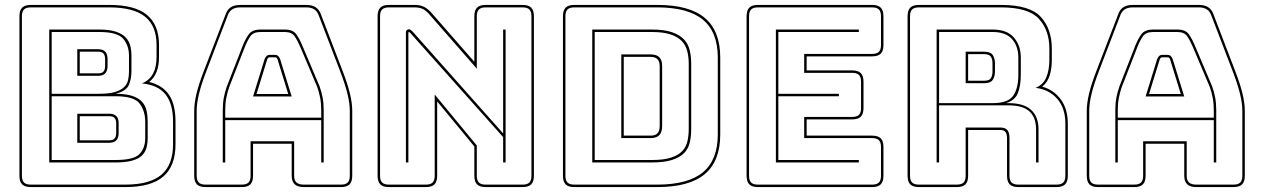

<svg xmlns="http://www.w3.org/2000/svg" viewBox="-20 -750 5121 780"><path d="M105 10Q81 10 70 -1Q59 -12 59 -36V-684Q59 -708 70 -719Q81 -730 105 -730H424Q528 -730 577 -689.5Q626 -649 626 -567V-519Q626 -483 616 -458Q606 -433 586 -417Q640 -404 666.5 -365Q693 -326 693 -256V-164Q693 -76 643.5 -33Q594 10 489 10ZM489 0Q588 0 635.5 -40Q683 -80 683 -164V-256Q683 -329 652 -367Q621 -405 557 -411Q587 -424 601.5 -450.5Q616 -477 616 -519V-567Q616 -645 569 -682.5Q522 -720 424 -720H105Q86 -720 77.5 -711.5Q69 -703 69 -684V-36Q69 -17 77.5 -8.5Q86 0 105 0ZM449 -90H180V-630H383Q424 -630 450 -621.5Q476 -613 490 -598.5Q504 -584 509 -565Q514 -546 514 -524V-460Q514 -430 503.5 -405Q493 -380 450 -369Q491 -369 517 -360.5Q543 -352 557 -336.5Q571 -321 575.5 -300Q580 -279 580 -254V-190Q580 -168 575 -149.5Q570 -131 556.5 -118Q543 -105 517 -97.5Q491 -90 449 -90ZM383 -620H190V-369H383Q424 -369 448 -376.5Q472 -384 484.5 -396.5Q497 -409 500.5 -425.5Q504 -442 504 -460V-524Q504 -564 481 -592Q458 -620 383 -620ZM294 -550H379Q398 -550 407.5 -540Q417 -530 417 -510V-482Q417 -462 407.5 -452Q398 -442 379 -442H294ZM379 -540H304V-452H379Q394 -452 400.5 -459.5Q407 -467 407 -482V-510Q407 -525 400.5 -532.5Q394 -540 379 -540ZM450 -359H190V-100H449Q524 -100 547 -124.5Q570 -149 570 -190V-254Q570 -299 547.5 -329Q525 -359 450 -359ZM294 -288H424Q443 -288 452.5 -278.5Q462 -269 462 -249V-210Q462 -190 452.5 -180Q443 -170 424 -170H294ZM424 -278H304V-180H424Q439 -180 445.5 -187.5Q452 -195 452 -210V-249Q452 -264 445 -271Q438 -278 424 -278Z M895 -303V-272H1285V-303Q1285 -330 1280.5 -353Q1276 -376 1269 -396L1200 -559Q1189 -585 1177 -602.5Q1165 -620 1137 -620H1039Q1009 -620 997 -602.5Q985 -585 975 -560L911 -396Q904 -376 899.5 -353Q895 -330 895 -303ZM1055 -510Q1059 -519 1063.5 -523Q1068 -527 1074 -527H1099Q1105 -527 1109.5 -523Q1114 -519 1118 -510L1165 -358H1008ZM1108 -507 1109 -506Q1107 -510 1105 -513.5Q1103 -517 1099 -517H1074Q1070 -517 1068 -513.5Q1066 -510 1064 -506L1065 -507L1022 -368H1151ZM1285 -90V-262H895V-90H885V-303Q885 -331 889.5 -354.5Q894 -378 902 -400L966 -564Q977 -592 991 -611Q1005 -630 1039 -630H1137Q1170 -630 1183.5 -611Q1197 -592 1209 -563L1278 -400Q1286 -378 1290.5 -354.5Q1295 -331 1295 -303V-90ZM998 -36V-176H1175V-36Q1175 -17 1184.5 -8.5Q1194 0 1214 0H1365Q1384 0 1392.5 -8.5Q1401 -17 1401 -36V-300Q1401 -330 1391.5 -369Q1382 -408 1362 -460L1275 -687Q1269 -704 1256.5 -712Q1244 -720 1225 -720H956Q936 -720 923.5 -712Q911 -704 905 -687L818 -460Q798 -408 788.5 -369Q779 -330 779 -300V-36Q779 -17 787.5 -8.5Q796 0 815 0H962Q981 0 989.5 -8.5Q998 -17 998 -36ZM815 10Q791 10 780 -1Q769 -12 769 -36V-300Q769 -331 778.5 -370.5Q788 -410 809 -464L896 -690Q903 -711 917.5 -720.5Q932 -730 956 -730H1225Q1248 -730 1262.5 -720.5Q1277 -711 1284 -691L1371 -464Q1392 -410 1401.5 -370.5Q1411 -331 1411 -300V-36Q1411 -12 1400 -1Q1389 10 1365 10H1214Q1189 10 1177 -1.5Q1165 -13 1165 -36V-166H1008V-36Q1008 -12 997 -1Q986 10 962 10Z M1656 -622 2024 -208V-630H2034V-90H2024V-193L1646 -617Q1645 -618 1643.5 -619Q1642 -620 1641 -620Q1640 -620 1639.5 -619Q1639 -618 1639 -617V-90H1629V-619Q1629 -625 1633 -628Q1637 -631 1641 -631Q1645 -631 1648 -629Q1651 -627 1656 -622ZM1710 0Q1729 0 1737.5 -8.5Q1746 -17 1746 -36V-366L1917 -159V-36Q1917 -17 1925.5 -8.5Q1934 0 1953 0H2103Q2122 0 2130.5 -8.5Q2139 -17 2139 -36V-684Q2139 -703 2130.5 -711.5Q2122 -720 2103 -720H1953Q1934 -720 1925.5 -711.5Q1917 -703 1917 -684V-471L1723 -693Q1710 -708 1696.5 -714Q1683 -720 1664 -720H1560Q1541 -720 1532.5 -711.5Q1524 -703 1524 -684V-36Q1524 -17 1532.5 -8.5Q1541 0 1560 0ZM1710 10H1560Q1536 10 1525 -1Q1514 -12 1514 -36V-684Q1514 -708 1525 -719Q1536 -730 1560 -730H1664Q1686 -730 1701 -723Q1716 -716 1731 -700L1907 -499V-684Q1907 -708 1918 -719Q1929 -730 1953 -730H2103Q2127 -730 2138 -719Q2149 -708 2149 -684V-36Q2149 -12 2138 -1Q2127 10 2103 10H1953Q1929 10 1918 -1Q1907 -12 1907 -36V-155L1756 -338V-36Q1756 -12 1745 -1Q1734 10 1710 10Z M2906 -204Q2906 -96 2843.5 -43Q2781 10 2650 10H2313Q2289 10 2278 -1Q2267 -12 2267 -36V-684Q2267 -708 2278 -719Q2289 -730 2313 -730H2650Q2781 -730 2843.5 -677Q2906 -624 2906 -516ZM2650 0Q2775 0 2835.5 -50Q2896 -100 2896 -204V-516Q2896 -620 2835.5 -670Q2775 -720 2650 -720H2313Q2294 -720 2285.5 -711.5Q2277 -703 2277 -684V-36Q2277 -17 2285.5 -8.5Q2294 0 2313 0ZM2386 -90V-630H2628Q2679 -630 2710.5 -619Q2742 -608 2759 -589.5Q2776 -571 2782 -545.5Q2788 -520 2788 -491V-226Q2788 -197 2782.5 -172Q2777 -147 2760 -129Q2743 -111 2711 -100.5Q2679 -90 2628 -90ZM2628 -620H2396V-100H2628Q2676 -100 2705.5 -109.5Q2735 -119 2751 -135.5Q2767 -152 2772.5 -175.5Q2778 -199 2778 -226V-491Q2778 -518 2772 -542Q2766 -566 2750 -583Q2734 -600 2704.5 -610Q2675 -620 2628 -620ZM2504 -529H2623Q2647 -529 2658.5 -517.5Q2670 -506 2670 -481V-238Q2670 -213 2658.5 -201Q2647 -189 2623 -189H2504ZM2623 -519H2514V-199H2623Q2642 -199 2651 -208.5Q2660 -218 2660 -238V-481Q2660 -500 2651 -509.5Q2642 -519 2623 -519Z M3059 10Q3035 10 3024 -1Q3013 -12 3013 -36V-684Q3013 -708 3024 -719Q3035 -730 3059 -730H3523Q3547 -730 3558 -719Q3569 -708 3569 -684V-567Q3569 -543 3558 -532Q3547 -521 3523 -521H3257V-464H3442Q3466 -464 3477 -453Q3488 -442 3488 -418V-311Q3488 -287 3477 -276Q3466 -265 3442 -265H3257V-199H3523Q3547 -199 3558 -188Q3569 -177 3569 -153V-36Q3569 -12 3558 -1Q3547 10 3523 10ZM3523 0Q3542 0 3550.5 -8.5Q3559 -17 3559 -36V-153Q3559 -172 3550.5 -180.5Q3542 -189 3523 -189H3247V-275H3442Q3461 -275 3469.5 -283.5Q3478 -292 3478 -311V-418Q3478 -437 3469.5 -445.5Q3461 -454 3442 -454H3247V-531H3523Q3542 -531 3550.5 -539.5Q3559 -548 3559 -567V-684Q3559 -703 3550.5 -711.5Q3542 -720 3523 -720H3059Q3040 -720 3031.5 -711.5Q3023 -703 3023 -684V-36Q3023 -17 3031.5 -8.5Q3040 0 3059 0ZM3469 -100V-90H3132V-630H3469V-620H3142V-369H3388V-359H3142V-100Z M4013 -620H3795V-331H4013Q4075 -331 4096 -361Q4117 -391 4117 -446V-516Q4117 -562 4091.5 -591Q4066 -620 4013 -620ZM3903 -540H3978Q4004 -540 4013 -526.5Q4022 -513 4022 -493V-459Q4022 -439 4013 -425.5Q4004 -412 3978 -412H3903ZM3978 -530H3913V-422H3978Q3999 -422 4005.5 -432.5Q4012 -443 4012 -459V-493Q4012 -509 4005.5 -519.5Q3999 -530 3978 -530ZM3795 -90H3785V-630H4013Q4071 -630 4099 -597.5Q4127 -565 4127 -516V-447Q4127 -401 4115 -371.5Q4103 -342 4067 -331H4078Q4139 -331 4169 -303.5Q4199 -276 4199 -224V-90H4189V-224Q4189 -273 4162 -297.5Q4135 -322 4078 -322H3795ZM3867 0Q3886 0 3894.5 -8.5Q3903 -17 3903 -36V-232H4043Q4064 -232 4072.5 -221.5Q4081 -211 4081 -189V-36Q4081 -17 4089.5 -8.5Q4098 0 4117 0H4272Q4291 0 4299.5 -8.5Q4308 -17 4308 -36V-248Q4308 -311 4274.5 -349Q4241 -387 4187 -393Q4218 -406 4230.5 -435.5Q4243 -465 4243 -507V-553Q4243 -627 4200.5 -673.5Q4158 -720 4046 -720H3713Q3694 -720 3685.5 -711.5Q3677 -703 3677 -684V-36Q3677 -17 3685.5 -8.5Q3694 0 3713 0ZM3867 10H3713Q3689 10 3678 -1Q3667 -12 3667 -36V-684Q3667 -708 3678 -719Q3689 -730 3713 -730H4046Q4165 -730 4209 -680.5Q4253 -631 4253 -553V-507Q4253 -470 4244 -442.5Q4235 -415 4214 -398Q4261 -385 4289.5 -346Q4318 -307 4318 -248V-36Q4318 -12 4307 -1Q4296 10 4272 10H4117Q4093 10 4082 -1Q4071 -12 4071 -36V-189Q4071 -205 4065 -213.5Q4059 -222 4043 -222H3913V-36Q3913 -12 3902 -1Q3891 10 3867 10Z M4521 -303V-272H4911V-303Q4911 -330 4906.5 -353Q4902 -376 4895 -396L4826 -559Q4815 -585 4803 -602.5Q4791 -620 4763 -620H4665Q4635 -620 4623 -602.5Q4611 -585 4601 -560L4537 -396Q4530 -376 4525.5 -353Q4521 -330 4521 -303ZM4681 -510Q4685 -519 4689.5 -523Q4694 -527 4700 -527H4725Q4731 -527 4735.5 -523Q4740 -519 4744 -510L4791 -358H4634ZM4734 -507 4735 -506Q4733 -510 4731 -513.5Q4729 -517 4725 -517H4700Q4696 -517 4694 -513.5Q4692 -510 4690 -506L4691 -507L4648 -368H4777ZM4911 -90V-262H4521V-90H4511V-303Q4511 -331 4515.5 -354.5Q4520 -378 4528 -400L4592 -564Q4603 -592 4617 -611Q4631 -630 4665 -630H4763Q4796 -630 4809.5 -611Q4823 -592 4835 -563L4904 -400Q4912 -378 4916.5 -354.5Q4921 -331 4921 -303V-90ZM4624 -36V-176H4801V-36Q4801 -17 4810.5 -8.5Q4820 0 4840 0H4991Q5010 0 5018.5 -8.5Q5027 -17 5027 -36V-300Q5027 -330 5017.5 -369Q5008 -408 4988 -460L4901 -687Q4895 -704 4882.5 -712Q4870 -720 4851 -720H4582Q4562 -720 4549.5 -712Q4537 -704 4531 -687L4444 -460Q4424 -408 4414.5 -369Q4405 -330 4405 -300V-36Q4405 -17 4413.5 -8.5Q4422 0 4441 0H4588Q4607 0 4615.5 -8.5Q4624 -17 4624 -36ZM4441 10Q4417 10 4406 -1Q4395 -12 4395 -36V-300Q4395 -331 4404.5 -370.5Q4414 -410 4435 -464L4522 -690Q4529 -711 4543.5 -720.5Q4558 -730 4582 -730H4851Q4874 -730 4888.5 -720.5Q4903 -711 4910 -691L4997 -464Q5018 -410 5027.5 -370.5Q5037 -331 5037 -300V-36Q5037 -12 5026 -1Q5015 10 4991 10H4840Q4815 10 4803 -1.5Q4791 -13 4791 -36V-166H4634V-36Q4634 -12 4623 -1Q4612 10 4588 10Z"/></svg>

Font: Bungee Outline
Style: Regular
Weight: 400
Designer: David Jonathan Ross
Foundry: David Jonathan Ross
Version: Version 1.000;PS 1.0;hotconv 1.0.72;makeotf.lib2.5.5900